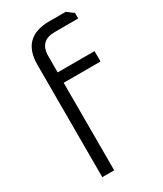

<svg xmlns="http://www.w3.org/2000/svg" viewBox="-188 -810 745 880"><g transform="rotate(-30 185.0 -370.0)"><path d="M82 0V-594Q82 -740 229 -740H316L350 -714V-685H226Q145 -685 145 -604V-518H340V-463H145V0Z"/></g></svg>

Font: Oxanium Light
Style: Regular
Weight: 300
Designer: Severin Meyer
Version: Version 1.000